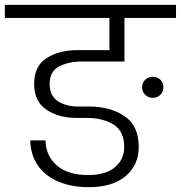

<svg xmlns="http://www.w3.org/2000/svg" viewBox="-49 -760 747 793"><path d="M678 -740V-686H465V-506H291Q234 -506 195 -485.5Q156 -465 156 -413Q156 -365 189.5 -342.5Q223 -320 275 -320H320Q406 -320 465 -280.5Q524 -241 524 -153Q524 -79 470.5 -33Q417 13 317 13Q243 13 188.5 -11.5Q134 -36 105.5 -79.5Q77 -123 76 -180H139Q140 -117 185.5 -77Q231 -37 316 -37Q388 -37 426 -69.5Q464 -102 464 -153Q464 -218 420 -245.5Q376 -273 309 -273H267Q193 -273 142.5 -307Q92 -341 92 -414Q92 -487 143.5 -520Q195 -553 272 -553H403V-686H-29V-740ZM582 -443Q601 -443 613.5 -430.5Q626 -418 626 -400Q626 -381 613.5 -368.5Q601 -356 582 -356Q563 -356 550.5 -368.5Q538 -381 538 -400Q538 -418 550.5 -430.5Q563 -443 582 -443Z"/></svg>

Font: Fz Poppins Light
Style: Regular
Weight: 300
Designer: Ninad Kale (Devanagari), Jonny Pinhorn (Latin)
Foundry: Indian Type Foundry
Version: Vit hóa bi Vntype.Com & FontZin.Com